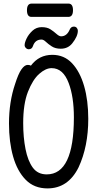

<svg xmlns="http://www.w3.org/2000/svg" viewBox="-20 -1024 540 1068"><path d="M360 -930H155Q130 -930 130 -967Q130 -1004 156 -1004H361Q386 -1004 386 -967Q386 -930 360 -930ZM244 24Q170 24 123 -24Q76 -72 53 -153Q30 -234 30 -337Q30 -457 64 -557Q82 -614 99.5 -638.5Q117 -663 134 -663Q145 -663 152 -659Q197 -719 271 -719Q337 -719 381 -672Q425 -625 448 -545Q471 -465 471 -363Q471 -209 417 -93Q417 -93 417 -93Q359 24 244 24ZM140 -750Q131 -750 124 -757Q117 -764 117 -773Q117 -787 128 -810Q139 -833 160.5 -853Q182 -873 212 -873Q242 -873 260.5 -861Q279 -849 294 -835.5Q309 -822 320 -822Q352 -822 368 -860Q375 -876 391 -876Q401 -876 407 -869Q413 -862 413 -853Q413 -822 382 -783Q358 -753 318 -753Q288 -753 268 -766Q248 -779 235 -791.5Q222 -804 211 -804Q175 -804 163 -767Q157 -750 140 -750ZM240 -54Q391 -54 391 -371Q391 -486 362 -562Q331 -645 267 -645Q234 -645 198 -613Q162 -581 135.5 -513.5Q109 -446 109 -339Q109 -260 122 -194.5Q135 -129 162.5 -91.5Q190 -54 240 -54Z"/></svg>

Font: Moon Stars Kai HW
Style: Bold
Weight: 700
Designer: GuiWonder
Version: Version 1.101